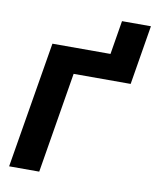

<svg xmlns="http://www.w3.org/2000/svg" viewBox="-77 -722 638 782"><g transform="rotate(10 242.0 -331.0)"><path d="M341.3 -522.5 364.3 -662.1H483.9L460.9 -522.5ZM460.9 -522.5 443.4 -416.5H207.5L138.7 0H14.2L101.1 -522.5Z"/></g></svg>

Font: Inter 28pt SemiBold
Style: Italic
Weight: 600
Italic angle: -9.3988°
Designer: Rasmus Andersson
Foundry: rsms
Version: Version 4.001;git-66647c0bb